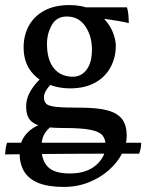

<svg xmlns="http://www.w3.org/2000/svg" viewBox="-36 -487 576 756"><path d="M215 249Q154 249 115.5 233.5Q77 218 59 188Q41 158 41 114Q41 76 61.5 48Q82 20 119 4L169 8Q145 26 136 46Q127 66 127 93Q127 144 152.5 170Q178 196 239 196Q305 196 342.5 163Q380 130 380 87Q380 61 367.5 46Q355 31 319.5 24Q284 17 215 17Q170 17 141.5 12.5Q113 8 96.5 -2.5Q80 -13 73.5 -29Q67 -45 67 -68Q67 -101 86.5 -132.5Q106 -164 137 -189L174 -163Q154 -146 145.5 -131Q137 -116 137 -105Q137 -87 146.5 -78Q156 -69 187 -66Q218 -63 282 -63Q349 -63 388.5 -52Q428 -41 445.5 -17Q463 7 463 48Q463 82 444.5 117.5Q426 153 393 182.5Q360 212 314.5 230.5Q269 249 215 249ZM239 -139Q192 -139 150 -157Q108 -175 82.5 -211Q57 -247 57 -301Q57 -347 77 -384.5Q97 -422 137.5 -444.5Q178 -467 237 -467Q287 -467 321.5 -450.5Q356 -434 378 -408.5Q400 -383 410 -355.5Q420 -328 420 -307Q420 -261 399.5 -222.5Q379 -184 338.5 -161.5Q298 -139 239 -139ZM251 -185Q284 -185 305 -212.5Q326 -240 326 -292Q326 -345 300 -383.5Q274 -422 227 -422Q187 -422 168 -388.5Q149 -355 149 -314Q149 -252 176 -218.5Q203 -185 251 -185ZM471 -396Q455 -400 432.5 -404Q410 -408 388.5 -411Q367 -414 352 -415L282 -458H464Q468 -445 469.5 -428.5Q471 -412 471 -396ZM-16 121Q-16 115 -14 99.5Q-12 84 -8 75H520Q520 85 518 96Q516 107 512 118Q456 118 389 118Q322 118 251 118.5Q180 119 111.5 119.5Q43 120 -16 121Z"/></svg>

Font: Vollkorn
Style: Regular
Weight: 400
Designer: Friedrich Althausen
Foundry: Friedrich Althausen
Version: Version 5.001